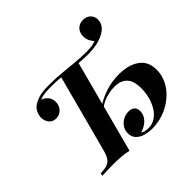

<svg xmlns="http://www.w3.org/2000/svg" viewBox="-201 -1086 1329 1329"><g transform="rotate(-45 463.5 -422.0)"><path d="M359 11Q330 3 294 0Q258 -3 213 -3Q191 -3 161.5 -2.5Q132 -2 103 0L108 -20Q150 -21 173.5 -30Q197 -39 210.5 -59.5Q224 -80 233 -114L386 -689L541 -675ZM732 -701V-692Q717 -704 704.5 -726Q692 -748 692 -776Q692 -812 713.5 -835Q735 -858 771 -858Q806 -858 826.5 -837.5Q847 -817 847 -785Q847 -756 829.5 -733Q812 -710 781 -695Q753 -680 714.5 -672Q676 -664 624 -664Q574 -664 515.5 -670Q457 -676 398.5 -682Q340 -688 289 -688Q256 -688 225.5 -684.5Q195 -681 177 -671Q203 -664 220.5 -642Q238 -620 238 -590Q238 -556 216 -531Q194 -506 159 -506Q125 -506 106.5 -529.5Q88 -553 88 -585Q88 -609 101.5 -636.5Q115 -664 153 -682Q176 -694 202 -699Q228 -704 251 -705Q274 -706 287 -706Q349 -706 408 -700.5Q467 -695 523 -689.5Q579 -684 631 -684Q667 -684 689.5 -688Q712 -692 732 -701ZM889 -253Q889 -198 864 -150Q839 -102 795.5 -65Q752 -28 696 -7Q640 14 578 14Q543 14 510.5 4.5Q478 -5 457 -26.5Q436 -48 436 -83Q436 -112 451 -135.5Q466 -159 491.5 -173Q517 -187 546 -187Q574 -187 590 -173Q606 -159 606 -132Q606 -105 592 -82.5Q578 -60 554.5 -44.5Q531 -29 505 -22Q514 -16 528.5 -11.5Q543 -7 562 -7Q601 -7 631 -27Q661 -47 681.5 -80.5Q702 -114 712.5 -155Q723 -196 723 -238Q723 -289 708 -319Q693 -349 665.5 -363Q638 -377 598 -377Q555 -377 512.5 -363Q470 -349 444 -327L449 -348Q490 -376 550.5 -396Q611 -416 682 -416Q774 -416 831.5 -375.5Q889 -335 889 -253Z"/></g></svg>

Font: Playfair Display
Style: Bold Italic
Weight: 700
Italic angle: -14°
Designer: Claus Eggers Sørensen
Foundry: Claus Eggers Sørensen
Version: Version 1.203